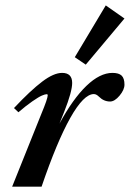

<svg xmlns="http://www.w3.org/2000/svg" viewBox="-20 -697 485 717"><path d="M300.3 -455.6 259.3 -483.4 375 -676.8 444.8 -627.9ZM25.4 0 134.3 -271.5Q158.2 -328.6 158.2 -341.3Q158.2 -345.2 154.3 -345.2Q148.4 -345.2 136.5 -340.1Q124.5 -335 100.8 -318.6Q77.1 -302.2 48.8 -277.8L32.2 -293.5Q94.7 -359.9 137.7 -392.3Q180.7 -424.8 211.9 -424.8Q249.5 -424.8 249.5 -387.2Q249.5 -355 220.2 -280.8L202.1 -235.4Q252 -327.6 302.5 -376.2Q353 -424.8 399.9 -424.8Q423.8 -424.8 434.3 -414.6Q444.8 -404.3 444.8 -380.9Q444.8 -361.8 426.5 -339.8Q408.2 -317.9 391.1 -317.9Q367.7 -317.9 349.6 -335.9Q339.8 -345.7 330.6 -345.7Q292.5 -345.7 242.4 -256.6Q192.4 -167.5 135.3 0Z"/></svg>

Font: Elstob 18pt
Style: Bold Italic
Weight: 700
Italic angle: -20°
Designer: Peter S. Baker
Version: Version 1.015